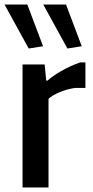

<svg xmlns="http://www.w3.org/2000/svg" viewBox="-44 -823 407 843"><path d="M82 -610 -24 -803H76L145 -620ZM252 -610 146 -803H246L315 -620ZM55 -540H152L159 -469H165Q172 -476 187 -487Q202 -498 222 -509.5Q242 -521 264.5 -531.5Q287 -542 308 -549H331V-437H286Q251 -432 218.5 -418.5Q186 -405 169 -389V0H55Z"/></svg>

Font: Encode Sans Compressed
Style: SemiBold
Weight: 600
Designer: Pablo Impallari, Andres Torresi
Foundry: Pablo Impallari, Andres Torresi
Version: Version 1.000; ttfautohint (v1.00) -l 8 -r 50 -G 200 -x 14 -